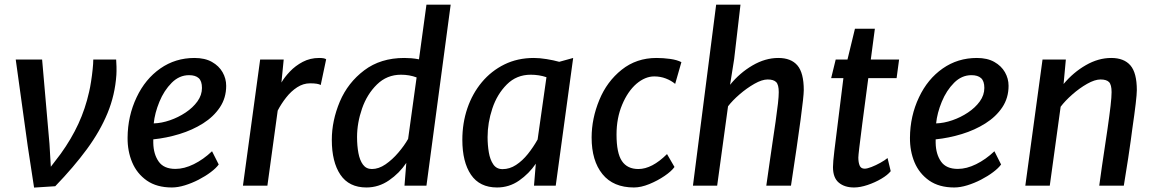

<svg xmlns="http://www.w3.org/2000/svg" viewBox="-20 -820 5102 848"><path d="M130.5 8.5 102.5 -174.5 49.5 -557H166L198.5 -184.5L204.5 -83.5L248 -140.5Q295.5 -206.5 326.2 -273.2Q357 -340 373.5 -414Q378 -432.5 382.2 -459.8Q386.5 -487 389.2 -513.8Q392 -540.5 392 -557H493Q494 -548.5 494.5 -526.2Q495 -504 494 -489Q488 -400.5 455 -320.5Q422 -240.5 364 -161.5Q306 -82.5 224 2.5Z M739 8Q672.5 8 628.5 -22.5Q584.5 -53.5 563.8 -103Q543 -152.5 543.5 -211.5Q544 -307.5 583.5 -390.5Q621.5 -471 688 -517.5Q754.5 -564 839 -564Q885 -564 916 -546.5Q947 -529 963 -501Q979 -473 979 -441Q979 -387.5 951.2 -346Q923.5 -304.5 876.8 -275Q830 -245.5 772.8 -228Q715.5 -210.5 657 -204.5V-188.5Q658 -139 680.8 -106.5Q703.5 -74 755 -74Q793.5 -74 835.8 -94.8Q878 -115.5 916.5 -152L946 -93.5Q934.5 -77.5 911 -59.8Q887.5 -42 857.5 -26.5Q827.5 -11 796.5 -1.5Q765.5 8 739 8ZM659 -275Q693.5 -276 730.5 -288.8Q767.5 -301.5 799.8 -323Q832 -344.5 852 -372.2Q872 -400 872 -431.5Q872 -462 857.5 -475Q843 -488 815 -488Q772 -488 738.5 -454.5Q704.5 -420.5 684 -370.5Q663.5 -320.5 659 -275Z M1053 0 1129 -557H1233L1223 -455.5Q1236.5 -479 1260.5 -504.2Q1284.5 -529.5 1317.2 -546.8Q1350 -564 1389.5 -564Q1414 -564 1420.5 -558L1396.5 -444.5Q1384.5 -452 1349.5 -452Q1319.5 -452 1292.5 -434.5Q1265.5 -417 1243.8 -389.2Q1222 -361.5 1206.5 -331.5L1161 0Z M1598.5 8Q1521.5 8 1483.5 -48.2Q1445.5 -104.5 1445.5 -202.5Q1445.5 -287 1481 -371.5Q1516.5 -455 1588.8 -509.5Q1661 -564 1765.5 -564Q1780 -564 1796.2 -562.8Q1812.5 -561.5 1830.5 -558L1863.5 -799.5H1970.5L1863.5 0H1766.5L1774.5 -100.5Q1744 -55 1698.2 -23.5Q1652.5 8 1598.5 8ZM1622.5 -73.5Q1652.5 -73.5 1682.8 -94.2Q1713 -115 1739.2 -145.8Q1765.5 -176.5 1782.5 -206.5L1820 -478Q1788.5 -490 1751 -490Q1689 -490 1645 -447Q1601 -404 1579 -340.5Q1557 -277 1557 -214.5Q1557 -176 1563 -144Q1569 -112 1583.2 -92.8Q1597.5 -73.5 1622.5 -73.5Z M2175.5 8Q2098.5 8 2060.2 -48.2Q2022 -104.5 2022 -202.5Q2022 -276.5 2044.2 -341.8Q2066.5 -407 2108.2 -457Q2150 -507 2208 -535.5Q2266 -564 2338 -564Q2363 -564 2394 -559Q2425 -554 2450 -547L2511.5 -564L2434.5 0H2338.5L2346.5 -97Q2316.5 -53 2272.8 -22.5Q2229 8 2175.5 8ZM2199.5 -73Q2231 -73 2259.2 -91.5Q2287.5 -110 2311.5 -140Q2335.5 -170 2354.5 -204L2393.5 -479Q2361 -490 2324 -490Q2261.5 -490 2218.5 -447Q2175.5 -404 2154.5 -340.8Q2133.5 -277.5 2133.5 -214.5Q2133.5 -179.5 2139 -147Q2144.5 -114.5 2158.8 -93.8Q2173 -73 2199.5 -73Z M2780 8Q2688.5 8 2640.8 -51Q2593 -110 2593 -212.5Q2593 -296 2627 -378.5Q2660.5 -460 2725.8 -512Q2791 -564 2879.5 -564Q2909 -564 2939.8 -559.8Q2970.5 -555.5 2989.5 -545.5L2962 -449.5Q2944 -464.5 2920.2 -473.5Q2896.5 -482.5 2869.5 -482.5Q2829.5 -482.5 2791 -450Q2752.5 -416.5 2727.8 -357.5Q2703 -298.5 2703 -225.5Q2703 -144 2726.8 -108.8Q2750.5 -73.5 2799.5 -73.5Q2859.5 -73.5 2926 -139.5L2959 -82.5Q2946 -64 2915.2 -43Q2884.5 -22 2847.8 -7Q2811 8 2780 8Z M3040.5 0 3143 -799.5H3250.5L3222.5 -559L3204.5 -445.5Q3247 -498 3303.5 -531Q3360 -564 3417.5 -564Q3474 -564 3502 -531Q3530 -498 3530 -422Q3530 -370.5 3473.5 0H3364.5Q3373.5 -63 3380 -108.5Q3386.5 -154 3392.5 -194.5Q3398.5 -235 3405.5 -282.5Q3412.5 -331.5 3416 -363Q3419.5 -394.5 3419.5 -413Q3419.5 -446 3408 -457.5Q3396.5 -469 3370.5 -469Q3345.5 -469 3311.8 -449.8Q3278 -430.5 3246.2 -403Q3214.5 -375.5 3195.5 -350.5L3147.5 0Z M3752 8Q3710 8 3684.5 -13.5Q3659 -35 3659 -82Q3659 -103.5 3665 -153L3705 -475H3651L3671 -557H3723L3756 -693H3844L3826 -557H3951L3940 -475H3815Q3798 -348 3788.5 -274.2Q3779 -200.5 3775 -166.2Q3771 -132 3771 -124Q3771 -102.5 3776.8 -88.8Q3782.5 -75 3799 -75Q3810 -75 3829.2 -82.5Q3848.5 -90 3868.2 -101Q3888 -112 3900 -122L3914 -64Q3900.5 -47 3872.5 -30.5Q3844.5 -14 3811.8 -3Q3779 8 3752 8Z M4194.5 8Q4128 8 4084 -22.5Q4040 -53.5 4019.2 -103Q3998.5 -152.5 3999 -211.5Q3999.5 -307.5 4039 -390.5Q4077 -471 4143.5 -517.5Q4210 -564 4294.5 -564Q4340.5 -564 4371.5 -546.5Q4402.5 -529 4418.5 -501Q4434.5 -473 4434.5 -441Q4434.5 -387.5 4406.8 -346Q4379 -304.5 4332.2 -275Q4285.5 -245.5 4228.2 -228Q4171 -210.5 4112.5 -204.5V-188.5Q4113.5 -139 4136.2 -106.5Q4159 -74 4210.5 -74Q4249 -74 4291.2 -94.8Q4333.5 -115.5 4372 -152L4401.5 -93.5Q4390 -77.5 4366.5 -59.8Q4343 -42 4313 -26.5Q4283 -11 4252 -1.5Q4221 8 4194.5 8ZM4114.5 -275Q4149 -276 4186 -288.8Q4223 -301.5 4255.2 -323Q4287.5 -344.5 4307.5 -372.2Q4327.5 -400 4327.5 -431.5Q4327.5 -462 4313 -475Q4298.5 -488 4270.5 -488Q4227.5 -488 4194 -454.5Q4160 -420.5 4139.5 -370.5Q4119 -320.5 4114.5 -275Z M4508.5 0 4584.5 -557H4687.5L4677.5 -449Q4720.5 -500.5 4775.8 -532.2Q4831 -564 4888 -564Q4944.5 -564 4972.8 -531Q5001 -498 5001 -422Q5001 -404.5 4996 -361.8Q4991 -319 4981 -250.5Q4978.5 -230 4974.2 -199.5Q4970 -169 4962.8 -121Q4955.5 -73 4943.5 0H4835Q4838 -22.5 4847 -85.8Q4856 -149 4871.5 -250.5Q4880.5 -313 4885 -352.5Q4889.5 -392 4889.5 -413Q4889.5 -446 4878.2 -457.5Q4867 -469 4840.5 -469Q4815.5 -469 4781.5 -449.8Q4747.5 -430.5 4715.8 -402.5Q4684 -374.5 4664.5 -348.5L4616.5 0Z"/></svg>

Font: Merriweather Sans Italic
Style: Regular
Weight: 400
Italic angle: -7.5°
Designer: Eben Sorkin
Foundry: Eben Sorkin
Version: Version 1.008; ttfautohint (v1.7.19-72a1) -l 8 -r 50 -G 200 